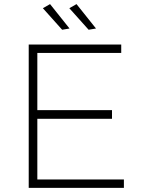

<svg xmlns="http://www.w3.org/2000/svg" viewBox="-20 -916 686 936"><path d="M120 -699H571V-658H162V-379H526V-337H162V-41H584V0H120ZM224 -896 319 -777 283 -771 189 -876ZM353 -896 448 -777 412 -771 318 -876Z"/></svg>

Font: Argentum Sans ExtraLight
Style: Regular
Weight: 275
Designer: Julieta Ulanovsky (Modified by Cristiano Sobral)
Foundry: Julieta Ulanovsky
Version: Version 1.000; ttfautohint (v1.5.65-e2d9)